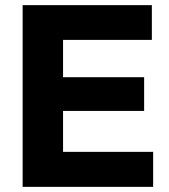

<svg xmlns="http://www.w3.org/2000/svg" viewBox="-20 -726 655 746"><path d="M68 0V-706H225V0ZM188 0V-136H575V0ZM188 -295V-426H540V-295ZM188 -571V-706H570V-571Z"/></svg>

Font: Outfit
Style: Bold
Weight: 700
Designer: Rodrigo Fuenzalida
Foundry: fragTYPE
Version: Version 1.100;gftools[0.9.27]